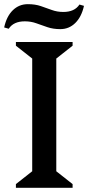

<svg xmlns="http://www.w3.org/2000/svg" viewBox="-46 -889 418 909"><path d="M29.3 0V-17.4L106.5 -78.2V-611.8L29.3 -672.6V-690H297.7V-672.6L220.5 -611.8V-78.2L297.7 -17.4V0ZM239.6 -751.1Q205.6 -751.1 178.4 -760.4Q151.3 -769.6 125.9 -778.8Q100.5 -788 71.6 -788Q18.1 -788 -4.7 -752.9L-26.3 -759.1Q-14.7 -812 14.8 -840.6Q44.3 -869.3 85.8 -869.3Q120.8 -869.3 147.4 -860.1Q174 -850.9 199.4 -841.7Q224.8 -832.4 253.7 -832.4Q307.2 -832.4 330.1 -867.5L351.6 -861.3Q340 -809.2 310.5 -780.2Q281 -751.1 239.6 -751.1Z"/></svg>

Font: Platypi Light
Style: Regular
Weight: 300
Designer: David Sargent
Foundry: Bolt Cutter Type
Version: Version 1.200